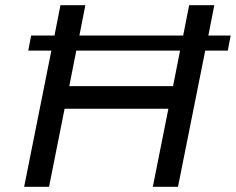

<svg xmlns="http://www.w3.org/2000/svg" viewBox="-20 -720 909 740"><path d="M869 -583 858 -525H771L666 0H569L629 -301H229L169 0H73L178 -525H89L100 -583H190L213 -700H309L286 -583H686L709 -700H806L783 -583ZM647 -388 674 -525H274L247 -388Z"/></svg>

Font: Gontserrat
Style: Italic
Weight: 400
Italic angle: -11.3°
Designer: Julieta Ulanovsky
Foundry: Julieta Ulanovsky
Version: Version 6.001